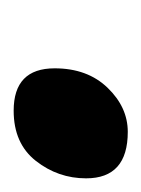

<svg xmlns="http://www.w3.org/2000/svg" viewBox="17 -213 207 281"><g transform="rotate(-90 120.5 -72.5)"><path d="M161 -96Q161 -156 99 -156Q51 -156 25.5 -123.5Q0 -91 0 -50Q0 11 68 11Q104 11 132.5 -18.5Q161 -48 161 -96Z"/></g></svg>

Font: Noto Sans UI Condensed ExtraBold
Style: Italic
Weight: 800
Width: 3
Designer: Monotype Design Team
Foundry: Monotype Imaging Inc.
Version: 1.001